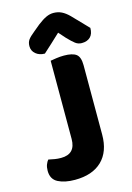

<svg xmlns="http://www.w3.org/2000/svg" viewBox="-128 -905 677 984"><g transform="rotate(-15 210.5 -413.5)"><path d="M338 -174Q338 -84 287.5 -35Q237 14 144 14Q90 14 55 -4Q20 -22 20 -67Q20 -86 25.5 -100Q31 -114 38 -122Q56 -118 71.5 -115.5Q87 -113 104 -113Q181 -113 181 -193V-608Q192 -610 212.5 -613Q233 -616 253 -616Q298 -616 318 -601Q338 -586 338 -542ZM255 -737Q232 -716 208.5 -693.5Q185 -671 162 -651Q133 -651 114 -667Q95 -683 95 -708Q95 -728 104.5 -741.5Q114 -755 138 -774L173 -803Q199 -823 218.5 -832Q238 -841 257 -841Q281 -841 300.5 -831.5Q320 -822 340 -802L421 -718Q421 -686 404.5 -670Q388 -654 359 -654Q340 -654 325 -665.5Q310 -677 287 -701Z"/></g></svg>

Font: Baloo 2
Style: Bold
Weight: 700
Designer: Sarang Kulkarni and Ek Type
Foundry: Ek Type
Version: Version 1.640;hotconv 1.0.111;makeotfexe 2.5.65597; ttfautoh